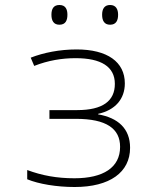

<svg xmlns="http://www.w3.org/2000/svg" viewBox="-20 -738 640 769"><path d="M421 -639C445 -639 453 -656 453 -679C453 -700 445 -718 421 -718C398 -718 389 -702 389 -679C389 -655 398 -639 421 -639ZM218 -639C243 -639 250 -657 250 -679C250 -700 243 -718 218 -718C195 -718 186 -703 186 -679C186 -655 195 -639 218 -639ZM279 11C420 11 501 -48 501 -146C501 -223 453 -266 373 -280V-282C442 -297 480 -342 480 -404C480 -490 410 -540 287 -540C219 -540 154 -527 103 -507L117 -474C173 -496 228 -505 283 -505C385 -505 440 -471 440 -402C440 -334 392 -297 289 -297H178V-262H284C406 -262 461 -223 461 -150C461 -67 394 -24 278 -24C208 -24 148 -35 89 -57V-20C135 -1 207 11 279 11Z"/></svg>

Font: Noto Sans Mono ExtraLight
Style: Regular
Weight: 200
Designer: Monotype Design Team
Foundry: Monotype Imaging Inc.
Version: Version 2.014